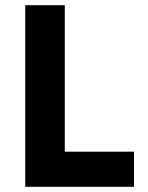

<svg xmlns="http://www.w3.org/2000/svg" viewBox="-20 -718 570 738"><path d="M77 0H495V-135H229V-698H77Z"/></svg>

Font: Braiins Sans
Style: Bold
Weight: 700
Designer: Mike Abbink, Paul van der Laan, Pieter van Rosmalen, Jiri Chlebus, Lubos Buracinsky
Foundry: Bold Monday, Sudetype
Version: Version 1.000;hotconv 1.0.109;makeotfexe 2.5.65596